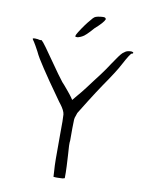

<svg xmlns="http://www.w3.org/2000/svg" viewBox="-89 -855 697 924"><g transform="rotate(10 260.0 -393.0)"><path d="M313.5 -790Q328.1 -793 337.9 -793Q339.8 -793 341.8 -793Q346.7 -793 349.6 -791Q353.5 -788.1 353.5 -784.2Q347.7 -767.6 307.6 -732.4Q271.5 -690.4 255.9 -683.6Q249 -679.7 236.3 -675.8Q230.5 -675.8 227.5 -675.8Q226.6 -675.8 225.6 -675.8Q223.6 -675.8 223.6 -679.7Q223.6 -685.5 232.4 -699.2Q258.8 -741.2 282.2 -767.6Q292 -780.3 297.9 -784.2Q303.7 -788.1 313.5 -790ZM484.4 -651.4Q492.2 -653.3 499 -653.3Q501 -653.3 502.9 -653.3Q511.7 -652.3 511.7 -648.4Q511.7 -643.6 505.9 -643.6Q499 -643.6 466.8 -583Q448.2 -546.9 392.6 -466.8Q370.1 -433.6 336.9 -380.9Q308.6 -335.9 296.9 -316.4Q293.9 -305.7 291 -298.8Q288.1 -293 287.1 -282.2Q286.1 -268.6 286.1 -239.3Q286.1 -200.2 286.1 -179.7Q283.2 -165 288.1 -108.4Q292 -43 292 -23.4Q292 -14.6 292 2.9Q290 3.9 282.2 5.9Q271.5 6.8 257.8 6.8Q253.9 6.8 249 6.8Q245.1 6.8 237.3 5.9Q237.3 -2 235.4 -27.3Q232.4 -57.6 233.4 -177.7Q233.4 -183.6 233.4 -197.3Q234.4 -279.3 232.4 -297.9Q230.5 -316.4 209 -344.7Q205.1 -350.6 202.1 -353.5Q125 -461.9 100.6 -500Q68.4 -547.9 56.6 -574.2Q41 -603.5 32.2 -617.2Q23.4 -628.9 23.4 -631.8Q23.4 -632.8 28.3 -633.8Q34.2 -634.8 41 -633.8Q48.8 -633.8 54.7 -631.8Q61.5 -629.9 63.5 -631.8Q65.4 -634.8 76.2 -622.1Q86.9 -609.4 120.1 -561.5Q187.5 -464.8 200.2 -450.2Q208 -442.4 227.5 -418.9Q247.1 -395.5 253.9 -385.7Q256.8 -381.8 261.7 -374Q266.6 -379.9 281.2 -397.5Q299.8 -418.9 318.4 -443.4Q333 -461.9 347.7 -482.4Q359.4 -497.1 376 -519.5Q399.4 -550.8 416 -577.1Q448.2 -626 460.9 -637.7Q474.6 -649.4 484.4 -651.4Z"/></g></svg>

Font: Yahfie
Style: Heavy
Weight: 600
Designer: Joe Palazzolo
Foundry: jozolo LLC
Version: Version 001.000